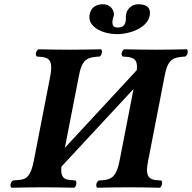

<svg xmlns="http://www.w3.org/2000/svg" viewBox="-20 -878 900 900"><path d="M29 -10C29 -5 31 0 34 2C73 1 144 0 182 0C220 0 290 1 328 2C335 -2 338 -12 338 -21C338 -26 336 -30 334 -32L303 -35C280 -37 267 -50 267 -81C267 -86 267 -91 268 -97L606 -461L540 -122C527 -58 508 -41 476 -35C466 -33 455 -33 443 -32C436 -28 431 -18 431 -10C431 -5 433 0 436 2C475 1 546 0 584 0C622 0 692 1 730 2C736 -2 740 -12 740 -20C740 -25 739 -30 736 -32C726 -33 717 -33 709 -34C683 -38 669 -48 669 -83C669 -94 671 -106 674 -122L752 -523C764 -590 785 -605 820 -610C829 -612 838 -612 849 -613C855 -617 860 -627 860 -635C860 -640 859 -645 856 -647C817 -646 748 -645 710 -645C672 -645 600 -646 562 -647C555 -643 550 -633 550 -625C550 -620 552 -615 555 -613C564 -612 573 -612 581 -611C606 -607 622 -598 622 -566C622 -561 622 -555 621 -549L284 -185L350 -523C362 -590 383 -605 418 -610C427 -612 436 -612 447 -613C454 -617 458 -627 458 -636C458 -641 456 -645 454 -647C415 -646 346 -645 308 -645C270 -645 198 -646 160 -647C153 -643 148 -633 148 -625C148 -620 150 -615 153 -613C161 -612 170 -612 177 -611C204 -607 220 -598 220 -563C220 -552 219 -539 216 -523L138 -122C125 -58 107 -38 74 -35L41 -32C34 -28 29 -18 29 -10ZM528 -718C595 -718 683 -752 683 -818C683 -836 674 -858 629 -858C587 -858 570 -823 570 -802C570 -798 570 -795 570 -791C570 -769 563 -749 533 -749C512 -749 507 -759 507 -773C507 -783 509 -792 512 -800C514 -805 514 -807 514 -812C514 -829 499 -858 464 -858C410 -858 399 -821 399 -797C399 -748 466 -718 528 -718Z"/></svg>

Font: Libertinus Serif
Style: Bold Italic
Weight: 700
Italic angle: -12°
Designer: Philipp H. Poll, Khaled Hosny
Foundry: Caleb Maclennan
Version: Version 7.050;RELEASE